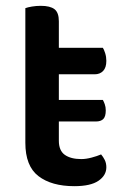

<svg xmlns="http://www.w3.org/2000/svg" viewBox="-20 -625 422 659"><path d="M105 -208 103 -282H333Q336 -277 339.5 -267.5Q343 -258 343 -246Q343 -225 334.5 -216.5Q326 -208 309 -208ZM67 -264H182V-142Q182 -108 202.5 -93.5Q223 -79 259 -79Q275 -79 294 -84Q313 -89 327 -95Q334 -87 339.5 -76Q345 -65 345 -51Q345 -23 318 -4.5Q291 14 235 14Q157 14 112 -20.5Q67 -55 67 -135ZM136 -370V-461H333Q337 -455 341 -442.5Q345 -430 345 -416Q345 -393 334 -381.5Q323 -370 305 -370ZM182 -236H67V-597Q75 -600 89.5 -602.5Q104 -605 120 -605Q152 -605 167 -593.5Q182 -582 182 -552Z"/></svg>

Font: BalooTamma2SemiBold
Style: Regular
Weight: 600
Designer: Divya Kowshik, Shuchita Grover and Ek Type
Foundry: Ek Type
Version: Version 1.700